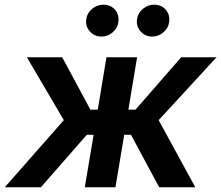

<svg xmlns="http://www.w3.org/2000/svg" viewBox="-35 -786 929 806"><path d="M-14.9 0 233 -281.6 77.8 -545.5H226.2L344.5 -325.6H375.4L411.9 -545.5H540.5L503.9 -325.6H533.7L725.5 -545.5H873.9L631 -281.6L784.8 0H633.2L514.9 -220.2H486.5L449.6 0H321L358 -220.2H329.5L136.7 0ZM604 -632.5Q573.9 -632.5 554.7 -654.7Q535.5 -676.8 540.5 -707.4Q544.7 -732.6 565.7 -749.5Q586.6 -766.3 611.5 -766.3Q643.1 -766.3 661.4 -744.7Q679.7 -723 674.7 -691.4Q671.2 -667.6 650.7 -650Q630.3 -632.5 604 -632.5ZM391 -632.5Q360.8 -632.5 341.6 -654.8Q322.4 -677.2 327.4 -707.4Q331.3 -732.6 352.5 -749.5Q373.6 -766.3 398.4 -766.3Q430 -766.3 448.3 -744.7Q466.6 -723 461.6 -691.4Q458.1 -667.6 437.7 -650Q417.3 -632.5 391 -632.5Z"/></svg>

Font: Inter UI Semi Bold
Style: Italic
Weight: 600
Italic angle: -9.39999°
Designer: Rasmus Andersson
Foundry: rsms
Version: 3.2;8d6f07862